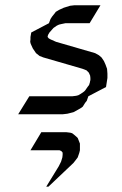

<svg xmlns="http://www.w3.org/2000/svg" viewBox="-20 -432 461 726"><path d="M48.8 0 90.8 -67.9H252.9L268.1 -69.8L275.9 -71.8L285.2 -77.1L297.9 -85.9L301.8 -89.8L311 -103L316.9 -110.8L319.8 -120.1L320.8 -126L321.8 -128.9V-137.2L320.8 -146L315.9 -157.2L307.1 -166L292 -171.9L144 -214.8L129.9 -220.2L116.2 -231L104 -249L96.2 -266.1L94.2 -273.9L95.2 -283.2V-292L98.1 -309.1L165 -344.2L170.9 -359.9L176.8 -369.1L187 -381.8L190.9 -387.2L204.1 -395L221.2 -402.8L245.1 -410.2L261.2 -412.1H359.9L318.8 -344.2H227.1L210.9 -340.8L203.1 -338.9L194.8 -335L182.1 -326.2L178.2 -321.8L167 -309.1L162.1 -300.8L160.2 -294.9V-292L164.1 -287.1L170.9 -283.2L191.9 -273.9L339.8 -231L354 -223.1L363.8 -214.8L373 -201.2L378.9 -188L384.8 -171.9L386.2 -153.8V-137.2L380.9 -103L314 -67.9L308.1 -50.8L301.8 -43L293 -28.8L288.1 -24.9L274.9 -17.1L257.8 -7.8L234.9 -2L217.8 0ZM95.2 136.2 136.2 67.9H231L246.1 69.8L252.9 71.8L259.8 77.1L270 85.9L273.9 89.8L278.8 102.1L282.2 110.8V120.1V136.2L279.8 146L273.9 163.1L268.1 170.9L257.8 184.1L163.1 273.9H154.8L202.1 196.8L210.9 179.2L215.8 163.1L216.8 153.8V145L211.9 139.2L205.1 136.2Z"/></svg>

Font: Petahja
Style: Italic
Weight: 400
Designer: T. Christopher White
Version: Version 1.1